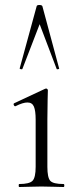

<svg xmlns="http://www.w3.org/2000/svg" viewBox="-20 -750 315 770"><path d="M57 0Q55 0 55 -6Q55 -12 57 -12Q98 -12 110.5 -25Q123 -38 123 -81V-270Q123 -306 116 -322.5Q109 -339 90 -339Q81 -339 69.5 -335.5Q58 -332 42 -324Q38 -323 35.5 -328.5Q33 -334 37 -336L161 -394Q164 -395 165 -395Q167 -395 169.5 -393Q172 -391 172 -388Q172 -381 171 -349.5Q170 -318 170 -271V-81Q170 -38 181.5 -25Q193 -12 235 -12Q238 -12 238 -6Q238 0 235 0Q218 0 195 -1Q172 -2 146 -2Q121 -2 98 -1Q75 0 57 0ZM217 -476Q219 -474 213.5 -472.5Q208 -471 207 -474L139 -653L70 -474Q69 -471 63.5 -472.5Q58 -474 59 -476L127 -725Q128 -730 138 -730Q148 -730 150 -725Z"/></svg>

Font: Cormorant Garamond Light Light
Style: Regular
Weight: 300
Version: Version 4.001